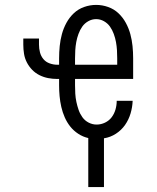

<svg xmlns="http://www.w3.org/2000/svg" viewBox="-20 -558 640 783"><path d="M340 205V5Q318 0 299 -12.5Q280 -25 266.5 -42Q253 -59 244 -79.5Q235 -100 230 -122Q225 -144 223 -166Q221 -188 221 -210V-236H213Q195 -236 176.5 -239.5Q158 -243 141 -251.5Q124 -260 111 -273.5Q98 -287 89.5 -303.5Q81 -320 78 -338.5Q75 -357 75 -376V-401H139V-376Q139 -360 143 -344.5Q147 -329 157 -317Q167 -305 182.5 -299.5Q198 -294 213 -294H221V-320Q221 -345 223.5 -370Q226 -395 232.5 -419Q239 -443 251 -465Q263 -487 281 -504Q299 -521 323 -529.5Q347 -538 372 -538Q397 -538 421 -529.5Q445 -521 463 -504Q481 -487 493 -465Q505 -443 511.5 -419Q518 -395 520.5 -370Q523 -345 523 -320V-236H286V-210Q286 -193 287 -176Q288 -159 291.5 -142.5Q295 -126 300.5 -110Q306 -94 316 -80Q326 -66 341.5 -58Q357 -50 374 -50Q392 -50 408.5 -58Q425 -66 435.5 -80Q446 -94 451 -111.5Q456 -129 456 -147H521Q520 -121 512.5 -95.5Q505 -70 490 -48.5Q475 -27 452.5 -12.5Q430 2 404 6V205ZM286 -294H458V-320Q458 -337 457 -353.5Q456 -370 453 -386.5Q450 -403 444 -419.5Q438 -436 428.5 -449.5Q419 -463 404 -471.5Q389 -480 372 -480Q355 -480 340 -471.5Q325 -463 315.5 -449.5Q306 -436 300 -419.5Q294 -403 291 -386.5Q288 -370 287 -353.5Q286 -337 286 -320Z"/></svg>

Font: Iosevka Curly Light Extended
Style: Regular
Weight: 300
Width: 7
Monospace: yes
Designer: Belleve Invis
Foundry: Belleve Invis
Version: Version 11.1.0; ttfautohint (v1.8.3)